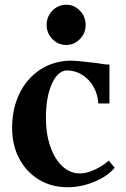

<svg xmlns="http://www.w3.org/2000/svg" viewBox="-20 -772 530 807"><path d="M265 15Q196 15 143.5 -17Q91 -49 61 -105Q31 -161 31 -234Q31 -315 61.5 -378Q92 -441 146 -477.5Q200 -514 271 -517Q282 -518 313.5 -515Q345 -512 386 -507Q404 -504 418 -502Q432 -500 440 -501V-337H393Q391 -376 373 -407.5Q355 -439 325.5 -457.5Q296 -476 260 -476Q222 -474 197.5 -418.5Q173 -363 173 -277Q173 -209 191.5 -156Q210 -103 242.5 -73Q275 -43 316 -43Q343 -43 376.5 -58Q410 -73 437 -97L462 -67Q432 -31 376.5 -8Q321 15 265 15ZM259 -583Q224 -583 200 -608Q176 -633 176 -667Q176 -702 200 -727Q224 -752 259 -752Q292 -752 316 -727Q340 -702 340 -667Q340 -633 316 -608Q292 -583 259 -583Z"/></svg>

Font: Wittgenstein
Style: Bold
Weight: 700
Designer: Jörg Drees
Foundry: Jörg Drees
Version: Version 1.303; ttfautohint (v1.8.4.7-5d5b)